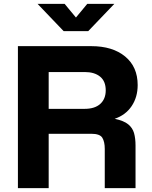

<svg xmlns="http://www.w3.org/2000/svg" viewBox="-20 -966 779 986"><path d="M72 0V-729H449Q558 -729 622.5 -676Q687 -623 687 -529Q687 -467 656 -421Q625 -375 569 -356Q616 -346 638.5 -327.5Q661 -309 668.5 -282Q676 -255 676 -219V0H518V-201Q518 -238 505.5 -258.5Q493 -279 449 -279H230V0ZM416 -596H230V-407H414Q467 -407 495 -432.5Q523 -458 523 -502Q523 -549 494 -572.5Q465 -596 416 -596ZM307 -806 173 -946H312L370 -876L428 -946H567L433 -806Z"/></svg>

Font: BDO Grotesk
Style: Bold
Weight: 700
Designer: Deni Anggara
Foundry: Lokal Container
Version: Version 2.000